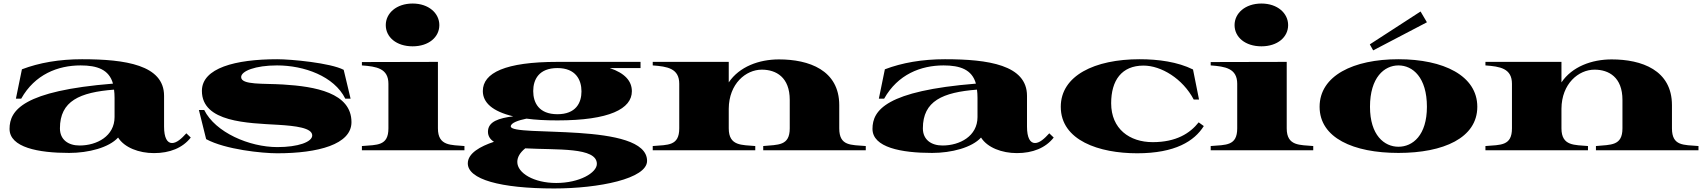

<svg xmlns="http://www.w3.org/2000/svg" viewBox="-20 -850 9631 1086"><path d="M371 15C481 15 596 -15 648 -72C684 -15 766 16 851 16C940 16 1013 -13 1059 -72L1034 -96C1006 -65 979 -41 953 -41C926 -41 908 -70 908 -134V-308C908 -483 688 -515 444 -515C315 -515 201 -495 104 -458L70 -292H100C177 -429 307 -480 436 -480C529 -480 597 -457 619 -377C112 -336 34 -227 34 -121C34 -16 197 15 371 15ZM430 -27C366 -27 319 -60 319 -124C319 -279 431 -328 625 -343C627 -329 628 -313 628 -296V-188C628 -80 528 -27 430 -27Z M1548 17C1779 17 1968 -33 1968 -159C1968 -326 1761 -361 1582 -372C1472 -379 1344 -368 1344 -414C1344 -448 1424 -480 1547 -480C1700 -480 1870 -419 1933 -292H1963L1924 -455C1850 -494 1627 -515 1548 -515C1311 -515 1122 -465 1122 -336C1122 -158 1381 -154 1554 -144C1651 -138 1746 -127 1746 -84C1746 -47 1666 -18 1549 -18C1390 -18 1198 -101 1135 -228H1105L1146 -63C1255 -4 1463 17 1548 17Z M2027 -24V0H2607V-24C2533 -31 2457 -22 2457 -124V-500L2027 -499V-480C2110 -474 2177 -463 2177 -376V-124C2177 -24 2113 -31 2027 -24ZM2314 -588C2405 -588 2465 -640 2465 -708C2465 -775 2405 -830 2314 -830C2222 -830 2162 -775 2162 -708C2162 -640 2222 -588 2314 -588Z M3133 -169C3428 -169 3554 -235 3554 -334C3554 -391 3515 -436 3429 -465H3603V-500H3135H3133C2838 -500 2711 -438 2711 -335C2711 -270 2765 -220 2883 -192C2803 -182 2740 -163 2740 -105C2740 -80 2753 -61 2774 -48C2696 -22 2626 17 2626 74C2626 164 2809 216 3114 216C3367 216 3640 161 3640 60C3640 -163 2869 -73 2869 -135C2869 -155 2913 -170 2958 -179C3008 -172 3066 -169 3133 -169ZM3133 -204C3028 -204 2996 -269 2996 -335C2996 -400 3028 -465 3133 -465C3236 -465 3269 -399 3269 -333C3269 -268 3237 -204 3133 -204ZM2906 66C2906 40 2920 14 2951 -11C3130 -1 3356 -19 3356 77C3356 127 3258 185 3126 185C3000 185 2906 129 2906 66Z M4727 -124V-255C4727 -454 4555 -514 4386 -514C4273 -514 4162 -473 4102 -384V-500H3672V-480C3755 -474 3822 -463 3822 -376V-124C3822 -24 3758 -31 3672 -24V0H4252V-24C4178 -31 4102 -22 4102 -124V-235C4103 -377 4199 -456 4289 -456C4370 -456 4447 -413 4447 -285V-124C4447 -24 4381 -32 4297 -24V0H4877V-24C4793 -31 4727 -23 4727 -124Z M5252 15C5362 15 5477 -15 5529 -72C5565 -15 5647 16 5732 16C5821 16 5894 -13 5940 -72L5915 -96C5887 -65 5860 -41 5834 -41C5807 -41 5789 -70 5789 -134V-308C5789 -483 5569 -515 5325 -515C5196 -515 5082 -495 4985 -458L4951 -292H4981C5058 -429 5188 -480 5317 -480C5410 -480 5478 -457 5500 -377C4993 -336 4915 -227 4915 -121C4915 -16 5078 15 5252 15ZM5311 -27C5247 -27 5200 -60 5200 -124C5200 -279 5312 -328 5506 -343C5508 -329 5509 -313 5509 -296V-188C5509 -80 5409 -27 5311 -27Z M6412 17C6627 17 6736 -52 6789 -137L6760 -158C6711 -96 6633 -46 6500 -46C6369 -46 6265 -121 6265 -266C6265 -395 6324 -479 6448 -479C6548 -479 6670 -405 6732 -287H6762L6728 -457C6641 -500 6532 -515 6426 -515C6171 -515 5980 -422 5980 -246C5980 -55 6198 17 6412 17Z M6828 -24V0H7408V-24C7334 -31 7258 -22 7258 -124V-500L6828 -499V-480C6911 -474 6978 -463 6978 -376V-124C6978 -24 6914 -31 6828 -24ZM7115 -588C7206 -588 7266 -640 7266 -708C7266 -775 7206 -830 7115 -830C7023 -830 6963 -775 6963 -708C6963 -640 7023 -588 7115 -588Z M7890 15C8145 15 8336 -70 8336 -246C8336 -422 8145 -515 7890 -515C7635 -515 7444 -422 7444 -246C7444 -70 7635 15 7890 15ZM7890 -20C7810 -20 7729 -85 7729 -246C7729 -412 7810 -480 7890 -480C7971 -480 8051 -412 8051 -246C8051 -85 7971 -20 7890 -20ZM8051 -724 8015 -785 7728 -599 7747 -565Z M9437 -124V-255C9437 -454 9265 -514 9096 -514C8983 -514 8872 -473 8812 -384V-500H8382V-480C8465 -474 8532 -463 8532 -376V-124C8532 -24 8468 -31 8382 -24V0H8962V-24C8888 -31 8812 -22 8812 -124V-235C8813 -377 8909 -456 8999 -456C9080 -456 9157 -413 9157 -285V-124C9157 -24 9091 -32 9007 -24V0H9587V-24C9503 -31 9437 -23 9437 -124Z"/></svg>

Font: Sprat Extended Black
Style: Regular
Weight: 900
Width: 9
Designer: Ethan Nakache
Foundry: Collletttivo
Version: Version 2.000;Glyphs 3.2 (3217)